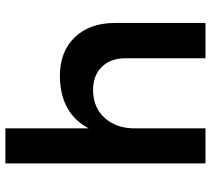

<svg xmlns="http://www.w3.org/2000/svg" viewBox="-55 -727 782 712"><g transform="rotate(-90 336.0 -371.0)"><path d="M607 -334V0H476V-296Q476 -352 444 -384.5Q412 -417 357 -417Q292 -416 254 -373Q216 -330 216 -263V0H86V-742H216V-433Q271 -538 409 -540Q501 -540 554 -484.5Q607 -429 607 -334Z"/></g></svg>

Font: Montserrat arm2 Medium
Style: Regular
Weight: 500
Designer: Julieta Ulanovsky
Foundry: Julieta Ulanovsky
Version: Version 6.000